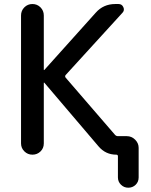

<svg xmlns="http://www.w3.org/2000/svg" viewBox="-20 -750 733 931"><path d="M82 -54.7V-674.8Q82 -698.2 98.1 -714.4Q114.3 -730.5 137.2 -730.5Q160.2 -730.5 176.3 -714.4Q192.4 -698.2 192.4 -674.8V-411.1Q192.4 -410.2 193.4 -410.2L195.3 -411.1L444.3 -688.5Q481.4 -730.5 539.1 -730.5H554.7Q571.3 -730.5 578.1 -715.3Q585 -700.2 574.2 -688.5L297.9 -385.7Q293.9 -379.9 297.9 -374L538.1 -95.7Q543.9 -89.8 551.8 -89.8H594.7Q618.2 -89.8 635.3 -72.8Q652.3 -55.7 652.3 -33.2V110.4Q652.3 131.8 637.7 146Q623 160.2 602.1 160.2Q581.1 160.2 566.4 145.5Q551.8 130.9 551.8 110.4V7.8Q551.8 0 543.9 0Q492.2 0 458 -40L195.3 -348.6Q194.3 -349.6 193.4 -349.6Q192.4 -349.6 192.4 -348.6V-54.7Q192.4 -31.2 176.3 -15.6Q160.2 0 137.2 0Q114.3 0 98.1 -16.1Q82 -32.2 82 -54.7Z"/></svg>

Font: Rounded Mgen+ 2p medium
Style: Regular
Weight: 500
Designer: [Source Han Sans]
Ryoko NISHIZUKA  (kana & ideographs); Paul D. Hunt (Latin, Greek & Cyrillic); Wenlong ZHANG  (bopomofo
Version: Version 1.059.20150602